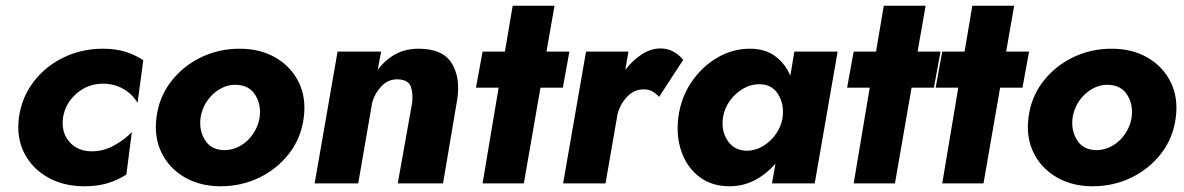

<svg xmlns="http://www.w3.org/2000/svg" viewBox="-20 -640 4133 670"><path d="M200 -230Q208 -280 247.5 -314Q287 -348 340 -348Q377 -348 409 -330.5Q441 -313 460 -281L480 -430Q453 -448 418.5 -459Q384 -470 339 -470Q265 -470 202 -439.5Q139 -409 97.5 -355Q56 -301 46 -230Q37 -160 64.5 -106Q92 -52 147 -21Q202 10 274 10Q321 10 356.5 -1Q392 -12 421 -31L440 -179Q413 -151 375.5 -131Q338 -111 296 -112Q247 -114 220 -147.5Q193 -181 200 -230Z M526 -230Q517 -161 544 -106.5Q571 -52 625 -21Q679 10 750 10Q823 10 885.5 -20.5Q948 -51 989.5 -105Q1031 -159 1040 -230Q1049 -300 1022 -354Q995 -408 941.5 -439Q888 -470 816 -470Q743 -470 680.5 -439.5Q618 -409 576.5 -355Q535 -301 526 -230ZM680 -230Q685 -262 703 -288Q721 -314 747.5 -329.5Q774 -345 804 -344Q849 -343 870.5 -309Q892 -275 886 -230Q881 -199 863 -172.5Q845 -146 818.5 -131Q792 -116 762 -116Q717 -117 695.5 -151Q674 -185 680 -230Z M1418 -280 1368 0H1526L1576 -296Q1587 -371 1555.5 -420.5Q1524 -470 1441 -470Q1393 -470 1357.5 -449.5Q1322 -429 1298 -396L1310 -460H1158L1078 0H1230L1279 -283Q1288 -315 1312 -340Q1336 -365 1371 -363Q1406 -361 1414 -336.5Q1422 -312 1418 -280Z M1769 -620 1742 -460H1664L1641 -334H1720L1664 0H1808L1866 -334H1944L1967 -460H1887L1915 -620Z M2280 -302 2364 -431Q2351 -448 2330.5 -459.5Q2310 -471 2285 -471Q2251 -471 2219 -450Q2187 -429 2162 -396L2173 -460H2025L1945 0H2093L2135 -242Q2144 -277 2169 -303Q2194 -329 2228 -328Q2245 -328 2257.5 -320.5Q2270 -313 2280 -302Z M2347 -230Q2339 -164 2358.5 -109.5Q2378 -55 2421 -22.5Q2464 10 2525 10Q2574 10 2614.5 -11.5Q2655 -33 2686 -69L2674 0H2823L2903 -460H2752L2738 -376Q2720 -418 2685 -444Q2650 -470 2597 -470Q2536 -470 2482.5 -438.5Q2429 -407 2392.5 -353Q2356 -299 2347 -230ZM2503 -230Q2508 -262 2527 -288.5Q2546 -315 2574 -331Q2602 -347 2633 -346Q2675 -345 2696 -310Q2717 -275 2711 -230Q2706 -198 2687 -171.5Q2668 -145 2641.5 -129.5Q2615 -114 2586 -114Q2541 -115 2518.5 -150Q2496 -185 2503 -230Z M3064 -620 3037 -460H2959L2936 -334H3015L2959 0H3103L3161 -334H3239L3262 -460H3182L3210 -620Z M3373 -620 3346 -460H3268L3245 -334H3324L3268 0H3412L3470 -334H3548L3571 -460H3491L3519 -620Z M3569 -230Q3560 -161 3587 -106.5Q3614 -52 3668 -21Q3722 10 3793 10Q3866 10 3928.5 -20.5Q3991 -51 4032.5 -105Q4074 -159 4083 -230Q4092 -300 4065 -354Q4038 -408 3984.5 -439Q3931 -470 3859 -470Q3786 -470 3723.5 -439.5Q3661 -409 3619.5 -355Q3578 -301 3569 -230ZM3723 -230Q3728 -262 3746 -288Q3764 -314 3790.5 -329.5Q3817 -345 3847 -344Q3892 -343 3913.5 -309Q3935 -275 3929 -230Q3924 -199 3906 -172.5Q3888 -146 3861.5 -131Q3835 -116 3805 -116Q3760 -117 3738.5 -151Q3717 -185 3723 -230Z"/></svg>

Font: Jost* 700 Bold Italic
Style: Bold Italic
Weight: 700
Italic angle: -10°
Version: Version 3.200; ttfautohint (v0.97) -l 8 -r 50 -G 200 -x 14 -